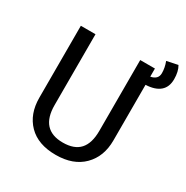

<svg xmlns="http://www.w3.org/2000/svg" viewBox="-177 -922 1050 1082"><g transform="rotate(30 348.0 -380.5)"><path d="M676.8 -772.9Q695.8 -740.7 695.8 -690.9Q695.8 -639.6 664.1 -612.5Q632.3 -585.4 571.8 -583V-221.2Q571.8 -116.2 507.8 -52Q443.8 12.2 330.1 12.2Q214.8 12.2 152.3 -51.5Q89.8 -115.2 89.8 -221.2V-689H185.1V-228Q185.1 -67.9 330.1 -67.9Q404.3 -67.9 440.2 -107.7Q476.1 -147.5 476.1 -228V-689H571.8V-636.2Q619.1 -645 619.1 -686Q619.1 -721.7 605 -757.8Z"/></g></svg>

Font: FiraGO
Style: Regular
Weight: 400
Designer: bBox Type
Foundry: bBox Type GmbH
Version: Version 1.001;PS 001.001;hotconv 1.0.88;makeotf.lib2.5.64775